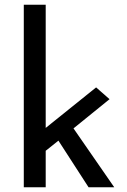

<svg xmlns="http://www.w3.org/2000/svg" viewBox="-20 -795 539 815"><path d="M81 0V-775H174V-252L388 -424L445 -374L292 -250L465 0H356L228 -198L174 -155V0Z"/></svg>

Font: Synthetic
Style: Regular
Weight: 400
Designer: Santiago Orozco
Foundry: Typemade
Version: Version 2.000; ttfautohint (v1.8.4.7-5d5b)